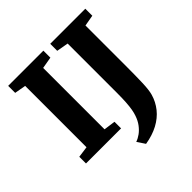

<svg xmlns="http://www.w3.org/2000/svg" viewBox="-239 -924 1298 1298"><g transform="rotate(-45 409.5 -275.0)"><path d="M119.5 -75V-661.5L38.5 -676V-743H375V-676L291.5 -661.5V-74.5L375 -63V0H39.5V-64ZM383 137Q407 129 430 112.2Q453 95.5 472.5 69.5Q492 43.5 504 8Q511 -12 515.5 -37.5Q520 -63 522.5 -100Q525 -137 525 -189.5V-661L440.5 -676V-743H776V-676L696.5 -662V-275Q696.5 -180.5 694.2 -115Q692 -49.5 682 -14.5Q667 38.5 632.5 81.8Q598 125 544.5 153.5Q491 182 420.5 193.5Z"/></g></svg>

Font: Merriweather 24pt Black
Style: Regular
Weight: 900
Designer: Eben Sorkin
Foundry: Eben Sorkin
Version: Version 2.100